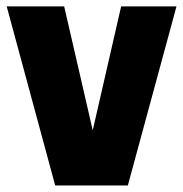

<svg xmlns="http://www.w3.org/2000/svg" viewBox="-24 -568 560 588"><path d="M145 0 -3.5 -548.5H172.5L260 -169L347 -548.5H516.5L367.5 0Z"/></svg>

Font: Encode Sans Condensed Condensed ExtraBold
Style: Regular
Weight: 800
Width: 3
Designer: Multiple Designers
Foundry: Impallari Type
Version: Version 3.000; ttfautohint (v1.8.3) -l 8 -r 50 -G 200 -x 14 